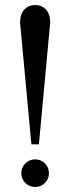

<svg xmlns="http://www.w3.org/2000/svg" viewBox="-20 -735 280 765"><path d="M120 -715Q146 -715 163 -697Q180 -679 180 -645L135 -160H105L60 -645Q60 -679 77 -697Q94 -715 120 -715ZM65 -45Q65 -68 81 -84Q97 -100 120 -100Q143 -100 159 -84Q175 -68 175 -45Q175 -22 159 -6Q143 10 120 10Q97 10 81 -6Q65 -22 65 -45Z"/></svg>

Font: Oranienbaum
Style: Regular
Weight: 400
Designer: Oleg Pospelov and Jovanny Lemonad
Foundry: Oleg Pospelov and jovanny Lemonad
Version: Version 1.001; ttfautohint (v0.91) -l 8 -r 50 -G 200 -x 0 -w